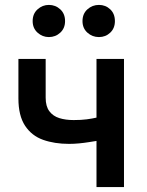

<svg xmlns="http://www.w3.org/2000/svg" viewBox="-20 -762 600 782"><path d="M373 0V-188Q360 -186 341.5 -183Q323 -180 302 -178Q281 -176 261 -176Q202 -176 155.5 -192.5Q109 -209 82 -250Q55 -291 55 -361V-522H166V-364Q166 -329 181 -309Q196 -289 221.5 -281Q247 -273 280 -273Q311 -273 333.5 -276Q356 -279 373 -283V-522H485V0ZM383 -611Q356 -611 336 -629Q316 -647 316 -676Q316 -706 336 -724Q356 -742 383 -742Q410 -742 429 -724Q448 -706 448 -676Q448 -647 429 -629Q410 -611 383 -611ZM179 -611Q153 -611 133 -629Q113 -647 113 -676Q113 -706 133 -724Q153 -742 179 -742Q206 -742 225.5 -724Q245 -706 245 -676Q245 -647 225.5 -629Q206 -611 179 -611Z"/></svg>

Font: Ubuntu Sans Mono Medium
Style: Regular
Weight: 500
Monospace: yes
Designer: Dalton Maag Ltd
Foundry: Dalton Maag Ltd
Version: Version 1.006